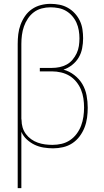

<svg xmlns="http://www.w3.org/2000/svg" viewBox="-20 -763 540 998"><path d="M72 215V-535Q72 -560 75 -585.5Q78 -611 87 -635Q96 -659 110.5 -680Q125 -701 146 -715.5Q167 -730 192 -736.5Q217 -743 242 -743Q266 -743 289 -738.5Q312 -734 332.5 -722.5Q353 -711 369 -693.5Q385 -676 395 -655Q405 -634 408.5 -610.5Q412 -587 412 -564Q412 -538 407 -512Q402 -486 389 -464Q376 -442 355 -425.5Q334 -409 310 -401Q340 -393 366 -373Q392 -353 408 -326Q424 -299 430 -267Q436 -235 436 -203Q436 -177 432.5 -151Q429 -125 419.5 -100.5Q410 -76 394 -54.5Q378 -33 356 -18.5Q334 -4 308 2Q282 8 256 8Q232 8 207 4Q182 0 160 -10.5Q138 -21 119.5 -38Q101 -55 91 -78V215ZM253 -10Q277 -10 300.5 -15.5Q324 -21 344 -34.5Q364 -48 378.5 -67.5Q393 -87 401.5 -109.5Q410 -132 413.5 -156Q417 -180 417 -204Q417 -228 413.5 -251.5Q410 -275 401 -297Q392 -319 376.5 -338Q361 -357 341 -369Q321 -381 297.5 -386.5Q274 -392 250 -392H187V-410H250Q270 -410 289.5 -414Q309 -418 326.5 -427.5Q344 -437 357 -452.5Q370 -468 378.5 -486Q387 -504 390 -524Q393 -544 393 -564Q393 -584 389.5 -605Q386 -626 377.5 -645Q369 -664 355 -680Q341 -696 323 -706.5Q305 -717 284 -721Q263 -725 242 -725Q219 -725 196.5 -719Q174 -713 156 -699.5Q138 -686 125 -666.5Q112 -647 104.5 -625.5Q97 -604 94 -581Q91 -558 91 -535V-146L92 -139Q92 -119 97.5 -100.5Q103 -82 114.5 -66.5Q126 -51 142 -39.5Q158 -28 176.5 -21.5Q195 -15 214 -12.5Q233 -10 253 -10Z"/></svg>

Font: Iosevka Thin
Style: Regular
Weight: 100
Monospace: yes
Designer: Belleve Invis
Foundry: Belleve Invis
Version: Version 32.5.0; ttfautohint (v1.8.4)